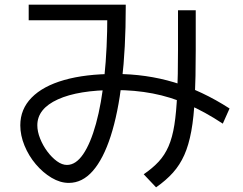

<svg xmlns="http://www.w3.org/2000/svg" viewBox="-20 -759 1040 823"><path d="M275 25Q238 25 201 3Q164 -19 133.5 -55Q103 -91 85 -135Q67 -179 67 -222Q67 -291 115.5 -340.5Q164 -390 255 -416Q346 -442 473 -442Q607 -442 726.5 -406Q846 -370 964 -294L935 -229Q858 -280 784 -312Q710 -344 634 -358.5Q558 -373 473 -373Q316 -373 228 -333Q140 -293 140 -222Q140 -195 152 -165Q164 -135 183 -109.5Q202 -84 224 -68Q246 -52 267 -52Q305 -52 336.5 -98Q368 -144 391.5 -229Q415 -314 427.5 -432.5Q440 -551 440 -696L461 -672H103V-739H519V-729Q519 -552 502.5 -412.5Q486 -273 454.5 -175.5Q423 -78 378 -26.5Q333 25 275 25ZM596 -12Q634 -38 660 -66Q686 -94 702.5 -132Q719 -170 727.5 -224Q736 -278 739.5 -356.5Q743 -435 743 -545V-715H819V-542Q819 -426 815 -341.5Q811 -257 800 -197Q789 -137 770 -94.5Q751 -52 721.5 -19Q692 14 649 44Z"/></svg>

Font: M PLUS 1 Code
Style: Regular
Weight: 400
Designer: Coji Morishita
Foundry: UNDERFOREST DESIGN
Version: Version 1.005